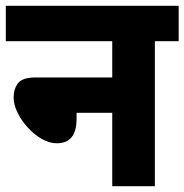

<svg xmlns="http://www.w3.org/2000/svg" viewBox="-20 -642 636 662"><path d="M0 -622H596V-500H514V0H367V-253H244V-232Q244 -148 176 -148Q150 -148 124 -163Q98 -178 76 -202Q54 -226 40.5 -253.5Q27 -281 27 -306Q27 -335 42 -355Q57 -375 104 -375H367V-500H0Z"/></svg>

Font: Noto Sans SemiCondensed ExtraBold
Style: Regular
Weight: 800
Width: 4
Designer: Monotype Design Team
Foundry: Monotype Imaging Inc.
Version: Version 2.013; ttfautohint (v1.8.4.7-5d5b)